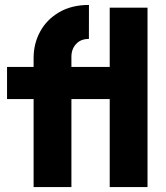

<svg xmlns="http://www.w3.org/2000/svg" viewBox="-20 -757 671 777"><path d="M116 0V-522.5Q116 -580.5 142.5 -629.2Q169 -678 219.5 -707.5Q270 -737 340 -737L339.8 -599.5Q306.5 -599.5 287.8 -578.8Q269 -558.1 269 -527.5V0ZM8.5 -356V-486H490V-356ZM424 0V-726H577V0Z"/></svg>

Font: Outfit Thin
Style: Regular
Weight: 100
Designer: Rodrigo Fuenzalida
Foundry: fragTYPE
Version: Version 1.000